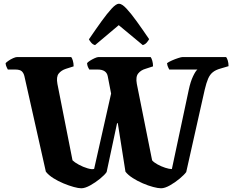

<svg xmlns="http://www.w3.org/2000/svg" viewBox="-20 -1010 1246 1030"><path d="M416 0Q401 0 375.5 -7Q350 -14 321 -26Q292 -38 266.5 -54Q241 -70 226 -89L111 -601Q107 -618 97 -627.5Q87 -637 61 -637H22Q20 -641 15.5 -650Q11 -659 10 -671Q14 -676 25.5 -684Q37 -692 50.5 -698Q64 -704 72 -704H362Q367 -698 371 -684Q375 -670 375 -654L334 -641Q309 -633 295 -615.5Q281 -598 288 -560L369 -150Q380 -139 403 -126.5Q426 -114 450 -107Q474 -100 485 -104L576 -508L558 -601Q551 -637 504 -637H459Q456 -641 452 -650Q448 -659 447 -671Q450 -676 461.5 -683.5Q473 -691 487 -697.5Q501 -704 509 -704H788Q793 -698 797 -684Q801 -670 801 -654L761 -641Q736 -634 721.5 -616Q707 -598 714 -560L796 -150Q805 -139 825 -128Q845 -117 866.5 -110Q888 -103 902 -103L993 -530Q1002 -572 1015.5 -600.5Q1029 -629 1039 -637H888Q887 -640 882.5 -648Q878 -656 876 -671Q885 -678 902 -685.5Q919 -693 936 -698.5Q953 -704 960 -704H1193Q1198 -698 1202 -685Q1206 -672 1206 -655L1162 -642Q1137 -635 1121.5 -622.5Q1106 -610 1096.5 -588Q1087 -566 1078.5 -530Q1070 -494 1058 -439L979 -87Q968 -72 943.5 -51.5Q919 -31 891.5 -15.5Q864 0 844 0Q828 0 801.5 -7Q775 -14 746 -26.5Q717 -39 692 -55Q667 -71 653 -89L612 -349H608L552 -87Q542 -72 517 -51.5Q492 -31 464 -15.5Q436 0 416 0ZM490 -768Q478 -771 469.5 -781Q461 -791 457 -799Q493 -852 524 -895Q555 -938 579 -964Q603 -990 618 -990Q634 -990 658 -964.5Q682 -939 713 -896Q744 -853 780 -800Q776 -792 767.5 -782Q759 -772 746 -768L617 -875Z"/></svg>

Font: Texturina 72pt Black
Style: Regular
Weight: 900
Designer: Guillermo Torres Carreño
Foundry: Omnibus-Type
Version: Version 1.002; ttfautohint (v1.8.3)